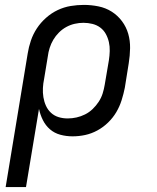

<svg xmlns="http://www.w3.org/2000/svg" viewBox="-20 -548 640 783"><path d="M3 215 93 -330Q97 -356 106 -382.5Q115 -409 130.5 -432.5Q146 -456 168 -475.5Q190 -495 215.5 -507Q241 -519 268 -523.5Q295 -528 322 -528Q352 -528 381.5 -522Q411 -516 435.5 -500.5Q460 -485 477.5 -461.5Q495 -438 503 -410Q511 -382 510.5 -351.5Q510 -321 505 -290L489 -190Q484 -165 476 -139.5Q468 -114 454.5 -91Q441 -68 421 -48.5Q401 -29 377 -16Q353 -3 327.5 2.5Q302 8 276 8Q250 8 226 1.5Q202 -5 184 -20.5Q166 -36 155 -58Q144 -80 139 -104L86 215ZM256 -65Q274 -65 292 -69Q310 -73 327 -81.5Q344 -90 358 -103.5Q372 -117 382.5 -133Q393 -149 398.5 -166.5Q404 -184 407 -202L424 -302Q427 -321 427.5 -340Q428 -359 424 -376.5Q420 -394 411.5 -409.5Q403 -425 389 -435.5Q375 -446 357 -450.5Q339 -455 320 -455Q303 -455 285 -451Q267 -447 250.5 -438Q234 -429 220.5 -415.5Q207 -402 197.5 -386Q188 -370 182.5 -352.5Q177 -335 175 -318L160 -227Q156 -208 155 -189Q154 -170 157 -151.5Q160 -133 167.5 -116.5Q175 -100 188 -88Q201 -76 218.5 -70.5Q236 -65 256 -65Z"/></svg>

Font: Iosevka Etoile Oblique
Style: Regular
Weight: 400
Italic angle: -9°
Designer: Belleve Invis
Foundry: Belleve Invis
Version: Version 15.5.2; ttfautohint (v1.8.4)